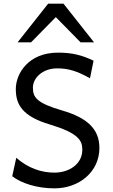

<svg xmlns="http://www.w3.org/2000/svg" viewBox="-20 -1011 614 1043"><path d="M488.3 -681.2C424.8 -711.9 370.6 -725.1 295.4 -725.1C133.3 -725.1 65.9 -610.4 65.9 -527.3C65.9 -444.3 99.1 -379.9 251.5 -334.5C403.8 -288.6 427.2 -249 427.2 -197.8C427.2 -118.7 354.5 -73.2 275.9 -73.2C203.6 -73.2 132.8 -97.7 68.4 -153.8L46.4 -53.7C96.2 -15.1 181.6 12.2 275.9 12.2C409.2 12.2 520 -76.7 520 -207.5C520 -313 449.2 -372.1 319.8 -410.2C180.7 -450.7 158.7 -481 158.7 -534.7C158.7 -588.4 212.4 -639.6 290.5 -639.6C353 -639.6 398.9 -624.5 468.8 -585.9ZM148.9 -781.2 283.2 -918 417.5 -781.2H490.7L324.7 -991.2H241.7L75.7 -781.2Z"/></svg>

Font: Andika
Style: Regular
Weight: 400
Designer: Victor Gaultney, Annie Olsen, Julie Remington, Don Collingsworth, Eric Hays
Foundry: SIL International
Version: Version 1.000